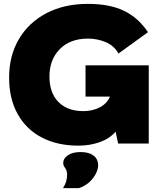

<svg xmlns="http://www.w3.org/2000/svg" viewBox="-20 -740 824 990"><path d="M421 -403H747V0H589L576 -61Q545 -25 494 -7Q443 11 385 11Q276 11 195.5 -31Q115 -73 71 -152Q27 -231 27 -340Q27 -453 77.5 -538.5Q128 -624 219.5 -672Q311 -720 433 -720Q546 -720 620 -684Q694 -648 743 -574L591 -464Q568 -505 524.5 -523Q481 -541 434 -541Q342 -541 288.5 -487Q235 -433 235 -345Q235 -261 281.5 -214Q328 -167 410 -167Q457 -167 494.5 -186.5Q532 -206 547 -242H421ZM305 230Q318 209 322 192Q326 175 326 162Q326 139 316 126.5Q306 114 306 100Q306 77 330 60.5Q354 44 396 44Q438 44 462 62Q486 80 486 113Q486 133 473.5 157Q461 181 439 200.5Q417 220 387 230Z"/></svg>

Font: Livvic Black
Style: Regular
Weight: 900
Designer: Jacques Le Bailly, Baron von Fonthausen
Version: Version 1.001; ttfautohint (v1.8.2)